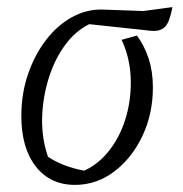

<svg xmlns="http://www.w3.org/2000/svg" viewBox="-20 -512 514 540"><path d="M191 8Q121 8 80.5 -44Q40 -96 40 -186Q40 -248 58.5 -302.5Q77 -357 109 -399Q141 -441 183 -464Q225 -487 272 -485L383 -481L465 -492Q457 -450 445 -437.5Q433 -425 413 -425Q408 -425 402.5 -425.5Q397 -426 390 -427L231 -444Q192 -425 162.5 -384.5Q133 -344 116.5 -290.5Q100 -237 98.5 -180Q97 -123 115 -71Q157 -43 217 -32Q260 -52 290.5 -93Q321 -134 335.5 -186.5Q350 -239 347.5 -295Q345 -351 322 -400L365 -412Q386 -384 398 -347.5Q410 -311 410 -266Q410 -191 380 -128.5Q350 -66 300.5 -29Q251 8 191 8Z"/></svg>

Font: Piazzolla Light
Style: Italic
Weight: 300
Italic angle: -11.3°
Designer: Juan Pablo del Peral
Foundry: Huerta Tipografica
Version: Version 1.330